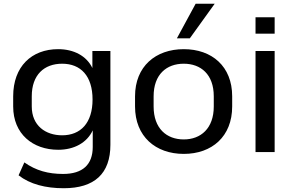

<svg xmlns="http://www.w3.org/2000/svg" viewBox="-20 -811 1561 1024"><path d="M319.8 192.9C483.9 192.9 568.8 115.2 568.8 -39.1V-539.1H472.7V-448.2C441.4 -513.2 373.5 -548.8 290 -548.8C148.4 -548.8 50.3 -456.1 50.3 -297.4V-243.2C50.3 -96.7 154.8 -12.2 290.5 -12.2C375 -12.2 443.4 -49.3 474.6 -115.7V-27.3C474.6 67.4 420.4 116.7 316.4 116.7C237.8 116.7 171.9 99.1 109.9 55.2L79.1 124C139.6 171.4 223.1 192.9 319.8 192.9ZM311.5 -89.4C222.2 -89.4 149.4 -141.6 149.4 -243.2V-297.4C149.4 -412.1 215.8 -471.2 311.5 -471.2C410.2 -471.2 473.6 -406.2 473.6 -280.3C473.6 -155.3 410.2 -89.4 311.5 -89.4Z M960 9.8C1110.4 9.8 1218.3 -83 1218.3 -243.2V-297.4C1218.3 -457 1110.4 -548.8 960 -548.8C810.1 -548.8 700.2 -457 700.2 -297.4V-243.2C700.2 -83 810.1 9.8 960 9.8ZM960 -67.4C868.7 -67.4 799.3 -125.5 799.3 -243.2V-297.4C799.3 -414.6 868.7 -471.2 960 -471.2C1050.8 -471.2 1120.1 -414.6 1120.1 -297.4V-243.2C1120.1 -126 1050.8 -67.4 960 -67.4ZM992.2 -606.4 1125 -791H1023.4L923.3 -606.4Z M1444.8 -631.3V-718.8H1342.8V-631.3ZM1444.8 0V-539.1H1342.8V0Z"/></svg>

Font: Winston
Style: Regular
Weight: 400
Designer: Vernon Adams, Kim Jin-seong, David Berlow, Cristiano Sobral
Foundry: The Winston Project Authors
Version: Version 3.004